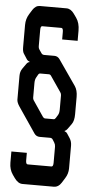

<svg xmlns="http://www.w3.org/2000/svg" viewBox="-62 -763 467 1015"><g transform="rotate(5 171.5 -255.5)"><path d="M310.5 -67.4 325.2 -44.9Q335.9 -28.3 335.9 -5.9V114.3Q335.9 142.6 320.3 167L303.7 193.4Q288.1 217.8 264.6 217.8H97.7Q74.2 217.8 54.7 190.4L43 173.8Q24.4 147.5 24.4 111.3V51.8H106.4V91.8Q106.4 112.3 116.2 112.3H242.2Q252 112.3 252 91.8V6.8Q252 -4.9 246.1 -14.6L236.3 -30.3Q231.4 -38.1 221.7 -38.1H167Q148.4 -38.1 137.7 -53.7L46.9 -187.5Q32.2 -209 32.2 -224.6V-350.6Q32.2 -373 43.9 -389.6L62.5 -416Q70.3 -426.8 78.1 -426.8V-430.7Q69.3 -431.6 62.5 -442.4L44.9 -469.7Q38.1 -480.5 38.1 -502.9V-621.1Q38.1 -653.3 54.7 -679.7L69.3 -703.1Q85 -727.5 107.4 -727.5H249Q271.5 -727.5 289.1 -703.1L303.7 -682.6Q322.3 -656.2 322.3 -615.2V-561.5H240.2V-601.6Q240.2 -622.1 230.5 -622.1H128.9Q120.1 -622.1 120.1 -601.6V-514.6Q120.1 -504.9 125 -498L137.7 -479.5Q142.6 -471.7 153.3 -471.7H207Q224.6 -471.7 235.4 -456.1L328.1 -322.3Q342.8 -300.8 342.8 -265.6V-173.8Q342.8 -138.7 330.1 -121.1L310.5 -93.8Q302.7 -83 295.9 -82V-78.1Q304.7 -77.1 310.5 -67.4ZM186.5 -372.1H140.6Q133.8 -372.1 129.9 -365.2L121.1 -349.6Q114.3 -337.9 114.3 -320.3V-242.2Q114.3 -234.4 118.2 -228.5L172.9 -147.5Q179.7 -137.7 186.5 -137.7H232.4Q238.3 -137.7 243.2 -145.5L253.9 -163.1Q259.8 -172.9 259.8 -192.4V-266.6Q259.8 -275.4 254.9 -282.2L198.2 -365.2Q193.4 -372.1 186.5 -372.1Z"/></g></svg>

Font: Vancouver Drive
Style: Bold
Weight: 700
Designer: Valery Zaveryaev
Foundry: Cyreal (www.cyreal.org)
Version: Version 1.01